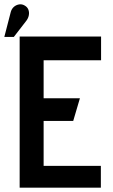

<svg xmlns="http://www.w3.org/2000/svg" viewBox="-50 -869 523 889"><path d="M41 0H417V-101H152V-309H289L320 -414H152V-590H418V-700H41ZM72 -773Q81 -785 83.5 -798.5Q86 -812 81.5 -824Q77 -836 65 -843Q52 -851 38 -848.5Q24 -846 14 -837Q4 -828 0 -814L-30 -698H14Z"/></svg>

Font: Advent Pro Expanded
Style: Bold
Weight: 700
Width: 7
Designer: VivaRado, Andreas Kalpakidis
Foundry: VivaRado, Andreas Kalpakidis
Version: Version 3.000